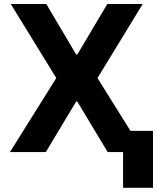

<svg xmlns="http://www.w3.org/2000/svg" viewBox="-20 -747 772 943"><path d="M207.4 -727.3H33L256.4 -363.6L28.8 0H204.9L354 -248.2H359.7L508.9 0H584.5V175.4H731.5V-104.4H620.7L458.8 -363.6L680.8 -727.3H507.1L359.7 -479.4H354Z"/></svg>

Font: Magic Ui Pro
Style: Bold
Weight: 700
Designer: Stefan Endress, Andreas Faust
Version: Version 1.000;FEAKit 1.0